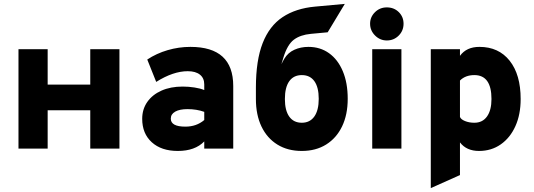

<svg xmlns="http://www.w3.org/2000/svg" viewBox="-20 -764 2746 987"><path d="M75 0V-511H225V-329H444V-511H594V0H444V-197H225V0Z M894 12Q809.5 12 760.2 -32.8Q711 -77.5 711 -153Q711 -202.5 737.2 -240Q763.5 -277.5 810.2 -298.2Q857 -319 919 -319Q950 -319 980.2 -314.2Q1010.5 -309.5 1030 -301V-330Q1030 -362.5 1007.8 -380.2Q985.5 -398 945 -398Q870.5 -398 783 -343L737 -458Q784.5 -489.5 841.8 -506.2Q899 -523 959 -523Q1179 -523 1179 -322V0H1030V-37Q982.5 12 894 12ZM933 -113Q990 -113 1030 -147V-189Q991 -203 944 -203Q903.5 -203 880.8 -190.2Q858 -177.5 858 -154Q858 -113 933 -113Z M1531.5 12Q1459 12 1406 -20.8Q1353 -53.5 1324.2 -113.5Q1295.5 -173.5 1295.5 -255V-314Q1295.5 -453.5 1330.2 -542.2Q1365 -631 1432.8 -676Q1500.5 -721 1599.5 -730L1752.5 -744L1664.5 -598L1578.5 -590Q1524 -585 1490.5 -559.8Q1457 -534.5 1436.5 -467Q1434.5 -459.5 1432 -451.8Q1429.5 -444 1426.5 -434Q1430.5 -441.5 1433.8 -448Q1437 -454.5 1441.5 -462Q1460.5 -493.5 1493.2 -508.2Q1526 -523 1565.5 -523Q1626 -523 1671.5 -490.5Q1717 -458 1742.2 -398Q1767.5 -338 1767.5 -256Q1767.5 -174.5 1738.5 -114.2Q1709.5 -54 1656.5 -21Q1603.5 12 1531.5 12ZM1531.5 -133Q1573 -133 1595.8 -165Q1618.5 -197 1618.5 -256Q1618.5 -315.5 1596 -346.8Q1573.5 -378 1531.5 -378Q1489.5 -378 1467 -346.5Q1444.5 -315 1444.5 -255Q1444.5 -196 1467 -164.5Q1489.5 -133 1531.5 -133Z M1968.5 -556Q1933.5 -556 1908 -581.5Q1882.5 -607 1882.5 -642Q1882.5 -676.5 1907.5 -701.2Q1932.5 -726 1968.5 -726Q2005.5 -726 2030 -701.8Q2054.5 -677.5 2054.5 -642Q2054.5 -606 2029.5 -581Q2004.5 -556 1968.5 -556ZM1893.5 0V-511H2043.5V0Z M2194.5 203V-511H2344.5V-477Q2378 -523 2444.5 -523Q2543.5 -523 2600 -451.8Q2656.5 -380.5 2656.5 -255Q2656.5 -175.5 2629.5 -115.5Q2602.5 -55.5 2554.2 -21.8Q2506 12 2442.5 12Q2378 12 2344.5 -32V136ZM2418.5 -133Q2460.5 -133 2483.5 -165.2Q2506.5 -197.5 2506.5 -255Q2506.5 -378 2418.5 -378Q2372.5 -378 2344.5 -350V-163Q2349 -150.5 2370.2 -141.8Q2391.5 -133 2418.5 -133Z"/></svg>

Font: Overpass Black
Style: Regular
Weight: 900
Designer: Delve Withrington, Dave Bailey, Thomas Jockin
Foundry: Delve Fonts LLC
Version: Version 4.000; ttfautohint (v1.8.3)